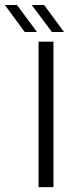

<svg xmlns="http://www.w3.org/2000/svg" viewBox="-101 -772 298 792"><path d="M58 0V-600H119.5V0ZM1 -640 -81 -751.5H-31L51.5 -640ZM113 -640 30 -751.5H81L163 -640Z"/></svg>

Font: Big Shoulders Stencil Text Thin Light
Style: Regular
Weight: 300
Version: Version 2.001